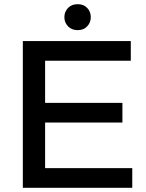

<svg xmlns="http://www.w3.org/2000/svg" viewBox="-20 -896 695 916"><path d="M88.9 0V-700H604V-606.2H195.2V-405.2H564V-311.5H195.2V-93.8H611V0ZM350.6 -752.2Q321.9 -752.2 304.5 -770.4Q287.1 -788.6 287.1 -814.3Q287.1 -840 304.5 -858Q321.9 -876.1 350.6 -876.1Q379.2 -876.1 396.1 -858Q413.1 -840 413.1 -814.3Q413.1 -788.6 396.1 -770.4Q379.2 -752.2 350.6 -752.2Z"/></svg>

Font: REM Medium
Style: Regular
Weight: 500
Designer: Octavio Pardo
Foundry: Ashler Design
Version: Version 1.005;gftools[0.9.28]